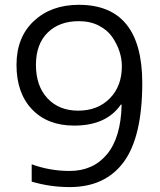

<svg xmlns="http://www.w3.org/2000/svg" viewBox="-20 -760 659 790"><path d="M110.4 -84Q185.5 -56.6 266.6 -56.6Q363.3 -56.6 420.4 -125.5Q477.5 -194.3 480.5 -329.1L477.5 -330.1Q418 -243.2 285.2 -243.2Q175.8 -243.2 111.8 -310.1Q47.9 -377 47.9 -493.2Q47.9 -606.4 119.1 -673.3Q190.4 -740.2 304.7 -740.2Q564.5 -740.2 565.4 -419.9Q565.4 -197.3 489.3 -93.8Q413.1 9.8 266.6 9.8Q186.5 9.8 110.4 -12.7ZM304.7 -672.9Q223.6 -672.9 175.8 -625.5Q127.9 -578.1 127.9 -493.2Q127.9 -406.2 175.3 -355.5Q222.7 -304.7 301.8 -304.7Q381.8 -304.7 431.6 -355Q481.4 -405.3 481.4 -487.3Q481.4 -517.6 471.7 -547.9Q461.9 -578.1 442.4 -606.9Q422.9 -635.7 387.2 -654.3Q351.6 -672.9 304.7 -672.9Z"/></svg>

Font: Mgen+ 1c regular
Style: Regular
Weight: 400
Designer: [Source Han Sans]
Ryoko NISHIZUKA  (kana & ideographs); Paul D. Hunt (Latin, Greek & Cyrillic); Wenlong ZHANG  (bopomofo
Version: Version 1.059.20150602